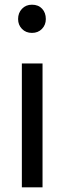

<svg xmlns="http://www.w3.org/2000/svg" viewBox="-20 -797 274 817"><path d="M161 -527V0H73V-527ZM175 -716Q175 -691 158.5 -674Q142 -657 116 -657Q90 -657 73.5 -674Q57 -691 57 -716Q57 -742 73.5 -759.5Q90 -777 116 -777Q143 -777 159 -760Q175 -743 175 -716Z"/></svg>

Font: Fira Sans Extra Condensed
Style: Regular
Weight: 400
Width: 1
Designer: Carrois Corporate & Edenspiekermann AG
Foundry: Carrois Corporate GbR & Edenspiekermann AG
Version: Version 4.203